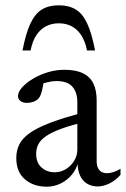

<svg xmlns="http://www.w3.org/2000/svg" viewBox="-20 -695 475 725"><path d="M301 -271.5 309 -236.5Q250 -223 212.5 -209.2Q175 -195.5 154 -181Q133 -166.5 124.8 -150.2Q116.5 -134 116.5 -114.5Q116.5 -80.5 136.8 -62.5Q157 -44.5 186 -44.5Q209.5 -44.5 229 -56.5Q248.5 -68.5 260.2 -88Q272 -107.5 272 -130V-310Q272 -346 253.5 -367.5Q235 -389 192.5 -389Q177.5 -389 158 -384.2Q138.5 -379.5 120 -370L145.5 -393Q144 -379 141.2 -365Q138.5 -351 134.8 -340Q131 -329 125.5 -323Q117.5 -314.5 105.5 -310.5Q93.5 -306.5 81.5 -306.5Q66 -306.5 57 -313.8Q48 -321 48 -332Q48 -347.5 63.2 -364.8Q78.5 -382 103.8 -397.2Q129 -412.5 160 -422Q191 -431.5 223 -431.5Q266.5 -431.5 293.5 -418.2Q320.5 -405 332.8 -379.2Q345 -353.5 345 -316V-87.5Q345 -72 349.5 -61.8Q354 -51.5 362.8 -46.2Q371.5 -41 384.5 -41Q396 -41 409.2 -45.5Q422.5 -50 435 -57.5V-34.5Q414.5 -12 391.8 -1.5Q369 9 349.5 9Q325.5 9 308.2 -1.8Q291 -12.5 282 -32.8Q273 -53 273 -80.5L276 -85.5Q269.5 -57.5 251.8 -36Q234 -14.5 209.2 -2.2Q184.5 10 156.5 10Q106.5 10 74 -18Q41.5 -46 41.5 -98.5Q41.5 -126.5 52.8 -149.5Q64 -172.5 92.5 -192.8Q121 -213 171.8 -232.2Q222.5 -251.5 301 -271.5ZM202 -607Q175.5 -607 154 -596Q132.5 -585 117.5 -562.5Q102.5 -540 95.5 -504.5H65Q77.5 -569.5 95 -606.5Q112.5 -643.5 138.2 -659.2Q164 -675 202 -675Q240 -675 266 -659.2Q292 -643.5 309.2 -606.5Q326.5 -569.5 339 -504.5H308.5Q301.5 -540 286.5 -562.5Q271.5 -585 250.2 -596Q229 -607 202 -607Z"/></svg>

Font: Newsreader 16pt
Style: Regular
Weight: 400
Designer: Hugues Gentile
Foundry: Production Type
Version: Version 1.003